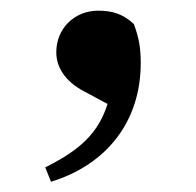

<svg xmlns="http://www.w3.org/2000/svg" viewBox="-20 -163 375 367"><path d="M77.5 184.4C182.6 152.2 249 70.5 249 -42.5C249 -71.8 245.6 -90.5 235.9 -117C215.4 -136.4 194.2 -142.6 167.8 -142.6C121.4 -142.6 87.6 -107.7 87.6 -63.2C87.6 -36.1 102.6 -8.4 140.9 11.7L204.8 46L192.3 9.1C177.5 85 138.6 120.9 66.5 156.9Z"/></svg>

Font: Source Han Serif CN VF
Style: Regular
Weight: 250
Designer: Ryoko NISHIZUKA 西塚涼子 (kana & ideographs); Frank Grießhammer (Latin, Greek & Cyrillic); Wenlong ZHANG 张文龙 (bopomofo); San
Foundry: Adobe
Version: Version 2.002;hotconv 1.1.0;makeotfexe 2.6.0